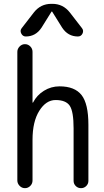

<svg xmlns="http://www.w3.org/2000/svg" viewBox="-20 -980 540 1000"><path d="M252.9 -960Q308.6 -960 343.8 -915L407.2 -833Q417 -820.3 409.7 -805.2Q402.3 -790 385.7 -790Q334 -790 303.7 -835.9L252 -918.9Q252 -919.9 250 -919.9Q248 -919.9 248 -918.9L196.3 -835.9Q166 -790 114.3 -790Q98.6 -790 90.8 -805.2Q83 -820.3 92.8 -833L156.2 -915Q191.4 -960 247.1 -960ZM70.3 -40V-710Q70.3 -725.6 82 -737.8Q93.8 -750 109.9 -750Q126 -750 137.7 -738.3Q149.4 -726.6 149.4 -710V-446.3Q149.4 -445.3 150.4 -445.3Q152.3 -445.3 152.3 -446.3Q171.9 -484.4 209 -507.3Q246.1 -530.3 290 -530.3Q369.1 -530.3 404.8 -484.9Q440.4 -439.5 440.4 -330.1V-38.1Q440.4 -22.5 429.2 -11.2Q418 0 401.9 0Q385.7 0 374.5 -11.2Q363.3 -22.5 363.3 -38.1V-311.5Q363.3 -399.4 343.3 -429.2Q323.2 -459 269.5 -459Q219.7 -459 184.6 -402.8Q149.4 -346.7 149.4 -252V-40Q149.4 -23.4 137.7 -11.7Q126 0 109.9 0Q93.8 0 82 -12.2Q70.3 -24.4 70.3 -40Z"/></svg>

Font: Rounded Mgen+ 1m regular
Style: Regular
Weight: 400
Designer: [Source Han Sans]
Ryoko NISHIZUKA  (kana & ideographs); Paul D. Hunt (Latin, Greek & Cyrillic); Wenlong ZHANG  (bopomofo
Version: Version 1.059.20150602